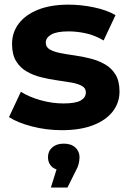

<svg xmlns="http://www.w3.org/2000/svg" viewBox="-20 -566 571 846"><path d="M252.5 7.6Q184.3 7.6 120.9 -8.9Q57.4 -25.4 19.6 -50L72 -161.6Q108.6 -138.6 159.1 -124.4Q209.7 -110.2 259.3 -110.2Q313 -110.2 335.7 -123.2Q358.3 -136.3 358.3 -159.1Q358.3 -177.8 340.7 -187.5Q323.1 -197.2 294.2 -202.3Q265.3 -207.4 230.6 -212.2Q195.9 -217.1 161 -225.7Q126.1 -234.4 97.2 -251.2Q68.3 -268 50.7 -297Q33.1 -326 33.1 -372.4Q33.1 -423.2 62.7 -462.2Q92.4 -501.2 148 -523.4Q203.6 -545.5 281.7 -545.5Q337.5 -545.5 394.1 -533.6Q450.8 -521.7 489 -499.3L436.6 -387.7Q397.7 -410.7 358.4 -419.2Q319.1 -427.7 282.3 -427.7Q229.6 -427.7 205.7 -413.7Q181.7 -399.7 181.7 -378.2Q181.7 -358.4 199.3 -348.1Q216.9 -337.9 245.8 -332.2Q274.7 -326.5 309.4 -321.7Q344.1 -316.9 378.8 -308Q413.6 -299.1 442.5 -282.6Q471.4 -266.1 489 -237.4Q506.6 -208.7 506.6 -162.9Q506.6 -113.3 476.8 -74.8Q447 -36.2 390.3 -14.3Q333.7 7.6 252.5 7.6ZM204.2 260.3 244.4 131.6 260.9 185.3Q227.4 185.3 209.4 169.4Q191.4 153.6 191.4 126.8Q191.4 100.1 210.3 83.5Q229.2 66.9 260.9 66.9Q293.3 66.9 311.8 83.8Q330.4 100.7 330.4 126.8Q330.4 139 326.8 154.9Q323.2 170.8 311.4 191.7L277.3 260.3Z"/></svg>

Font: Montserrat Alternates Thin
Style: Regular
Weight: 100
Designer: Julieta Ulanovsky
Foundry: Julieta Ulanovsky
Version: Version 9.000